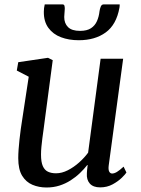

<svg xmlns="http://www.w3.org/2000/svg" viewBox="-20 -822 626 852"><path d="M186.5 10Q152.5 10 124 -2Q95.5 -14 78.2 -42.2Q61 -70.5 61 -120Q61 -137.5 62.5 -158.5Q64 -179.5 66.5 -202.8Q69 -226 72.2 -249.2Q75.5 -272.5 79 -294.5L107.5 -481.5L54.5 -509L61 -546L193 -565.5L214 -555L179 -290.5Q176.5 -269 173.5 -248.5Q170.5 -228 168 -208.5Q165.5 -189 163.8 -170.8Q162 -152.5 162 -136Q162 -103 170 -85Q178 -67 193 -60Q208 -53 228.5 -53Q254.5 -53 281 -66.5Q307.5 -80 331 -101Q354.5 -122 371 -144.5L426.5 -561.5H526.5L462.5 -88.5Q460 -69.5 464.5 -60.8Q469 -52 477.5 -52Q487 -52 498.8 -59Q510.5 -66 528.5 -82.5L541 -56.5Q537 -49.5 520.8 -33.5Q504.5 -17.5 479.8 -4Q455 9.5 424.5 9.5Q393.5 9.5 378.5 -7.5Q363.5 -24.5 365.5 -52.5Q365.5 -54.5 365.8 -58.5Q366 -62.5 366.5 -67.8Q367 -73 367.8 -78.8Q368.5 -84.5 369 -89L367.5 -90Q353 -71.5 334.5 -53.8Q316 -36 293.2 -21.5Q270.5 -7 244 1.5Q217.5 10 186.5 10ZM257 -802.5Q264 -802.5 265.8 -797Q267.5 -791.5 267.5 -783Q267.5 -774.5 266.2 -764.5Q265 -754.5 265 -746.5Q265 -718.5 281.8 -701.8Q298.5 -685 335 -685Q366 -685 383.8 -696.8Q401.5 -708.5 410.2 -728.2Q419 -748 421.5 -771.5Q423 -782.5 427 -792.5Q431 -802.5 440 -802.5H511Q511 -799 511 -795.5Q511 -792 510 -787.5Q496.5 -712.5 449 -678Q401.5 -643.5 329.5 -643.5Q285.5 -643.5 250.5 -656.8Q215.5 -670 194.8 -698.2Q174 -726.5 174.5 -770Q174.5 -778 175.5 -786.2Q176.5 -794.5 178.5 -802.5Z"/></svg>

Font: Merriweather 20pt
Style: Italic
Weight: 400
Italic angle: -7.8°
Version: Version 2.101